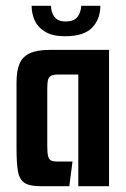

<svg xmlns="http://www.w3.org/2000/svg" viewBox="-20 -642 436 662"><path d="M120 0Q80 0 63 -12.5Q46 -25 41.5 -53.5Q37 -82 37 -130V-358Q37 -397 47 -421.5Q57 -446 82 -458Q107 -470 152 -470H356V0H250V-385H180Q163 -385 155 -380Q147 -375 145 -364.5Q143 -354 143 -336V-137Q143 -114 146 -103Q149 -92 156.5 -88.5Q164 -85 178 -85H230L219 0ZM204 -517Q163 -517 137.5 -531.5Q112 -546 100.5 -570Q89 -594 89 -622H156Q156 -599 168 -583.5Q180 -568 206 -568Q235 -568 247 -583.5Q259 -599 260 -622H326Q326 -576 297.5 -546.5Q269 -517 204 -517Z"/></svg>

Font: Smooch Sans
Style: Bold
Weight: 700
Designer: Robert E. Leuschke
Foundry: Robert E. Leuschke
Version: Version 1.010